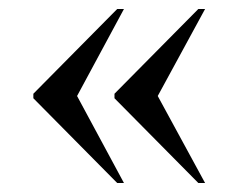

<svg xmlns="http://www.w3.org/2000/svg" viewBox="-20 -483 525 426"><path d="M420 -77 234 -265V-275L420 -463H435L330 -270L435 -77ZM240 -77 54 -265V-275L240 -463H255L151 -270L255 -77Z"/></svg>

Font: Noto Serif Display SemiCondensed Medium
Style: Regular
Weight: 500
Width: 4
Designer: Monotype Design Team
Foundry: Monotype Imaging Inc.
Version: Version 2.009